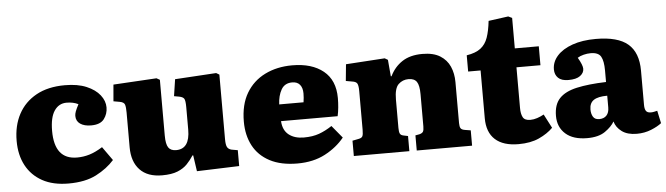

<svg xmlns="http://www.w3.org/2000/svg" viewBox="-46 -871 3678 1061"><g transform="rotate(-5 1793.5 -340.0)"><path d="M297 14Q211 14 152 -18.5Q93 -51 62 -109Q31 -167 31 -245Q31 -330 65 -393.5Q99 -457 164 -493Q229 -529 323 -529Q394 -529 442.5 -508.5Q491 -488 516.5 -455.5Q542 -423 542 -387Q542 -351 521 -323Q500 -295 449 -295Q411 -295 388.5 -310.5Q366 -326 366 -355Q366 -366 371 -379.5Q376 -393 389 -418Q361 -432 324 -432Q281 -432 256 -395Q231 -358 231 -283Q231 -125 356 -125Q391 -125 424.5 -135Q458 -145 498 -170L552 -94Q512 -49 451 -17.5Q390 14 297 14Z M816 14Q735 14 692.5 -31Q650 -76 650 -156V-349Q650 -378 645.5 -392.5Q641 -407 617 -411L583 -417L591 -509L831 -523L849 -513V-204Q849 -156 862 -137Q875 -118 905 -118Q981 -118 981 -225V-350Q981 -386 974.5 -396.5Q968 -407 947 -411L919 -416L933 -509L1162 -523L1179 -513V-155Q1179 -123 1186 -110.5Q1193 -98 1210 -94L1244 -88V0L1009 8L996 -81H992Q976 -56 955.5 -34.5Q935 -13 902 0.5Q869 14 816 14Z M1567 14Q1475 14 1413.5 -18.5Q1352 -51 1321.5 -108.5Q1291 -166 1291 -242Q1291 -336 1328.5 -399.5Q1366 -463 1432.5 -496Q1499 -529 1584 -529Q1693 -529 1756.5 -477.5Q1820 -426 1820 -327Q1820 -301 1817.5 -275Q1815 -249 1810 -227H1496Q1499 -176 1531 -151Q1563 -126 1614 -126Q1663 -126 1699 -139Q1735 -152 1771 -176L1828 -107Q1786 -55 1720.5 -20.5Q1655 14 1567 14ZM1494 -320H1629Q1631 -333 1632 -345Q1633 -357 1633 -369Q1633 -400 1618.5 -417.5Q1604 -435 1576 -435Q1534 -435 1515 -401.5Q1496 -368 1494 -320Z M1880 0V-85L1915 -92Q1931 -95 1936 -104Q1941 -113 1941 -140V-354Q1941 -384 1935 -396Q1929 -408 1906 -411L1872 -417L1881 -509L2097 -523L2114 -513L2122 -421H2126Q2150 -471 2194 -500Q2238 -529 2306 -529Q2367 -529 2404 -506Q2441 -483 2458 -444.5Q2475 -406 2475 -358V-131Q2475 -111 2480.5 -102Q2486 -93 2505 -90L2536 -85V0H2229V-84L2251 -88Q2267 -92 2272 -100.5Q2277 -109 2277 -130V-308Q2277 -357 2263.5 -377Q2250 -397 2218 -397Q2185 -397 2162 -375Q2139 -353 2139 -291V-133Q2139 -112 2143.5 -102Q2148 -92 2164 -89L2188 -84V0Z M2793 14Q2708 14 2663.5 -26.5Q2619 -67 2619 -145V-410H2550V-500Q2600 -508 2627.5 -529Q2655 -550 2668 -587Q2681 -624 2687 -679L2797 -694L2818 -684V-515H2951V-410H2818V-184Q2818 -152 2828 -133Q2838 -114 2869 -114Q2888 -114 2907.5 -120.5Q2927 -127 2945 -137L2985 -60Q2954 -29 2907 -7.5Q2860 14 2793 14Z M3174 14Q3096 14 3054 -23.5Q3012 -61 3012 -123Q3012 -186 3044 -220Q3076 -254 3141 -268.5Q3206 -283 3304 -286V-350Q3304 -402 3290 -427Q3276 -452 3233 -452Q3214 -452 3194 -447Q3174 -442 3160 -433Q3185 -390 3185 -370Q3185 -347 3163.5 -331Q3142 -315 3098 -315Q3060 -315 3041.5 -333Q3023 -351 3023 -380Q3023 -422 3053 -455.5Q3083 -489 3138 -508.5Q3193 -528 3268 -528Q3390 -528 3446 -480Q3502 -432 3502 -332V-142Q3502 -119 3509.5 -108Q3517 -97 3536 -97Q3546 -97 3554.5 -99Q3563 -101 3572 -103L3587 -33Q3566 -16 3529 -1Q3492 14 3449 14Q3397 14 3366 -9Q3335 -32 3326 -65Q3310 -37 3273.5 -11.5Q3237 14 3174 14ZM3249 -85Q3275 -85 3289.5 -100.5Q3304 -116 3304 -145V-210Q3253 -210 3229 -194Q3205 -178 3205 -142Q3205 -118 3215 -101.5Q3225 -85 3249 -85Z"/></g></svg>

Font: Literata 12pt ExtraBold
Style: Regular
Weight: 800
Designer: Latin by Veronika Burian and Jose Scaglione. Greek by Irene Vlachou. Cyrillic by Vera Evstafieva.
Foundry: TypeTogether
Version: Version 3.002